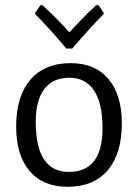

<svg xmlns="http://www.w3.org/2000/svg" viewBox="-20 -708 531 736"><path d="M358 -688 379 -656Q323 -599 257 -522H234Q169 -600 113 -656L135 -688H143Q204 -632 246 -584Q295 -638 348 -688ZM251 -466Q344 -466 395.5 -405.5Q447 -345 447 -235Q447 -119 393 -55.5Q339 8 239 8Q145 8 93.5 -52.5Q42 -113 42 -223Q42 -339 96.5 -402.5Q151 -466 251 -466ZM246 -410Q183 -410 150 -367Q117 -324 117 -241Q117 -49 244 -49Q373 -49 373 -217Q373 -312 340.5 -361Q308 -410 246 -410Z"/></svg>

Font: Alegreya Sans SC
Style: Regular
Weight: 400
Designer: Juan Pablo del Peral
Foundry: Huerta Tipografica
Version: Version 2.007